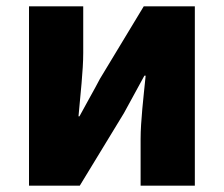

<svg xmlns="http://www.w3.org/2000/svg" viewBox="-20 -589 710 609"><path d="M72 0H233L373 -230C391 -262 419 -315 438 -349H442C435 -279 426 -204 426 -148V0H598V-569H436L297 -339C280 -306 250 -254 232 -220H229C235 -289 244 -365 244 -421V-569H72Z"/></svg>

Font: Noto Sans KR Black
Style: Regular
Weight: 900
Designer: Ryoko NISHIZUKA 西塚涼子 (kana, bopomofo & ideographs); Paul D. Hunt (Latin, Greek & Cyrillic); Sandoll Communications 산돌커뮤니
Foundry: Adobe
Version: Version 2.004;hotconv 1.0.118;makeotfexe 2.5.65603